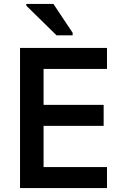

<svg xmlns="http://www.w3.org/2000/svg" viewBox="-20 -958 640 978"><path d="M82 0V-714H525V-607H202V-424H508V-317H202V-107H525V0ZM268 -778 114 -929V-938H252L350 -791V-778Z"/></svg>

Font: Noto Sans Mono SemiBold
Style: Regular
Weight: 600
Designer: Monotype Design Team
Foundry: Monotype Imaging Inc.
Version: Version 2.014; ttfautohint (v1.8.4.7-5d5b)